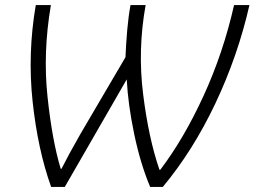

<svg xmlns="http://www.w3.org/2000/svg" viewBox="-20 -734 1010 762"><path d="M183 8H237L483 -419Q488 -320 512.5 -202.5Q537 -85 576 8H626Q746 -136 835 -324Q924 -512 970 -714H909Q866 -524 788 -354Q710 -184 616 -60H613Q570 -184 548 -360.5Q526 -537 558 -714H498Q490 -672 485 -615.5Q480 -559 478 -507L299 -202Q251 -118 224 -64H221Q187 -176 168.5 -351Q150 -526 182 -714H122Q89 -521 109.5 -330.5Q130 -140 183 8Z"/></svg>

Font: Noto Sans UI Light
Style: Italic
Weight: 300
Italic angle: -12°
Designer: Monotype Design Team
Foundry: Monotype Imaging Inc.
Version: Version 1.901